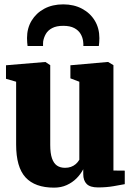

<svg xmlns="http://www.w3.org/2000/svg" viewBox="-20 -850 608 881"><path d="M429.5 10Q393.5 10 377.8 -5.8Q362 -21.5 362 -51V-73.5Q350 -50.5 331 -31.5Q312 -12.5 286.2 -0.8Q260.5 11 228 11Q140.5 11 97.2 -36Q54 -83 54 -187V-475L7.5 -488.5V-550.5L186.5 -565.5H188.5L210.5 -551V-185Q210.5 -146.5 218.5 -123.5Q226.5 -100.5 241.5 -90.2Q256.5 -80 278.5 -80Q293 -80 305.2 -84.2Q317.5 -88.5 327.2 -96.8Q337 -105 344 -117V-475L303 -490.5V-550.5L473 -565.5H476.5L500.5 -551V-67.5L552.5 -67V-5Q534.5 -1.5 501.5 4.2Q468.5 10 429.5 10ZM270 -830Q319 -830 356.5 -810Q394 -790 415 -755.2Q436 -720.5 436 -675Q436 -664.5 435.2 -655.2Q434.5 -646 433.5 -639H362.5Q362.5 -643.5 362.5 -648.8Q362.5 -654 361.5 -659.5Q359.5 -678 349.8 -694.5Q340 -711 320.8 -721.2Q301.5 -731.5 270 -731.5Q239 -731.5 219.5 -721.2Q200 -711 190.5 -694.5Q181 -678 178 -659.5Q177.5 -654 177.5 -648.8Q177.5 -643.5 177.5 -639H106.5Q105.5 -646 104.8 -655.2Q104 -664.5 104 -675.5Q104 -720.5 125 -755.2Q146 -790 183.2 -810Q220.5 -830 270 -830Z"/></svg>

Font: Merriweather 24pt SemiCondensed Black
Style: Regular
Weight: 900
Width: 4
Designer: Eben Sorkin
Foundry: Eben Sorkin
Version: Version 2.100